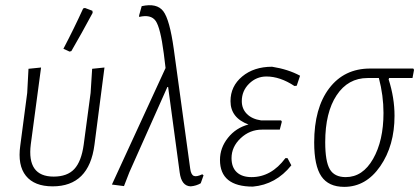

<svg xmlns="http://www.w3.org/2000/svg" viewBox="-20 -722 1633 748"><path d="M304 -689 311 -691 340 -680 341 -672Q297 -590 258 -523L251 -521L227 -532Q268 -610 304 -689ZM185 4Q114 4 81 -37Q48 -78 59 -155L86 -360L91 -454L140 -459L100 -160Q84 -34 189 -34Q242 -34 269.5 -63.5Q297 -93 306 -158L333 -360L339 -454L387 -459L348 -158Q327 4 185 4Z M463 3 416 -3 625 -457 618 -514Q605 -614 586.5 -640.5Q568 -667 522 -656V-662L532 -698Q591 -711 616 -678.5Q641 -646 657 -531L721 -65Q724 -42 734.5 -37Q745 -32 768 -43L773 -39L762 -8Q745 2 723 4Q687 3 680 -50L635 -383H632L484 -51Z M965 5Q837 5 837 -99Q837 -146 868 -185Q899 -224 948 -237Q878 -263 878 -328Q878 -386 923.5 -424Q969 -462 1040 -462Q1103 -452 1149 -427L1136 -388L1127 -387Q1071 -424 1018 -424Q979 -424 950.5 -396Q922 -368 922 -328Q922 -298 942 -278Q962 -258 997 -253H1075L1078 -248L1070 -217H1001Q953 -217 917.5 -183.5Q882 -150 882 -106Q882 -70 902.5 -51Q923 -32 960 -32Q1037 -32 1092 -106H1100L1115 -78Q1055 -3 965 5Z M1321 6Q1260 6 1232 -35Q1204 -76 1204 -167Q1204 -301 1262.5 -378Q1321 -455 1422 -455H1590L1593 -450L1587 -418H1496L1494 -413Q1517 -341 1517 -271Q1517 -155 1461.5 -74.5Q1406 6 1321 6ZM1327 -32Q1393 -32 1433.5 -103Q1474 -174 1474 -282Q1474 -350 1456 -418H1412Q1336 -418 1291.5 -351Q1247 -284 1247 -168Q1247 -93 1265 -62.5Q1283 -32 1327 -32Z"/></svg>

Font: Alegreya Sans SC Light
Style: Italic
Weight: 300
Italic angle: -7°
Designer: Juan Pablo del Peral
Foundry: Huerta Tipografica
Version: Version 2.007